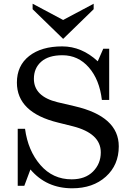

<svg xmlns="http://www.w3.org/2000/svg" viewBox="-20 -993 697 1026"><path d="M74.7 0V-304.7H113.8Q129.4 -188 195.8 -111.3Q262.2 -34.7 362.8 -34.7Q435.5 -34.7 477.1 -76.4Q518.6 -118.2 518.6 -178.7Q518.6 -280.3 368.7 -318.4L290.5 -337.9Q70.3 -391.6 70.3 -551.8Q70.3 -642.1 135.7 -693.6Q201.2 -745.1 312.5 -745.1Q416.5 -745.1 502.4 -665.5L531.7 -732.4H563.5V-459H524.4Q511.7 -567.4 454.8 -632.6Q397.9 -697.8 313.5 -697.8Q239.3 -697.8 200.2 -663.3Q161.1 -628.9 161.1 -571.8Q161.1 -477.5 287.6 -446.8L379.4 -425.3Q614.7 -370.6 614.7 -210.9Q614.7 -111.3 545.7 -49.1Q476.6 13.2 365.7 13.2Q228 13.2 142.6 -87.4L109.9 0ZM317.4 -785.2 154.3 -943.8V-973.1L317.4 -886.2L480.5 -973.1V-943.8Z"/></svg>

Font: Munson
Style: Regular
Weight: 400
Designer: Paul James MIller
Foundry: High-Logic / Made with FontCreator
Version: Version 2.10;May 5, 2019;FontCreator 11.5.0.2430 64-bit